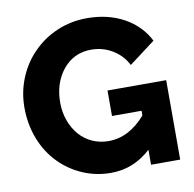

<svg xmlns="http://www.w3.org/2000/svg" viewBox="-80 -796 892 883"><g transform="rotate(-10 366.0 -355.0)"><path d="M692 0V-371H418V-252H556V-230Q479 -141 383 -141Q342 -141 307 -157Q272 -173 247 -202Q222 -231 208 -270Q194 -309 194 -354Q194 -445 244 -507Q295 -569 376 -569Q430 -569 475 -542Q520 -515 544 -468L666 -560Q629 -633 554.5 -674Q480 -715 382 -715Q308 -715 243 -687.5Q178 -660 130 -611Q82 -563 55 -497.5Q28 -432 28 -360Q28 -281 54.5 -213Q81 -145 129 -96Q176 -48 238 -21.5Q300 5 369 5Q475 5 556 -70V0Z"/></g></svg>

Font: RT Raleway ExtraBold
Style: Regular
Weight: 400
Designer: Matt McInerney, Pablo Impallari, Rodrigo Fuenzalida — Edited by Milan Moffatt in April 2016
Foundry: Matt McInerney, Pablo Impallari, Rodrigo Fuenzalida — Edited by Milan Moffatt in April 2016
Version: Version 3.001